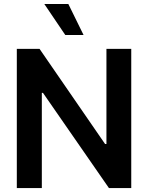

<svg xmlns="http://www.w3.org/2000/svg" viewBox="-20 -955 752 975"><path d="M646.5 0H533.2L198.2 -483.4H192.4V0H65.4V-707H180.7L513.7 -223.6H520.5V-707H646.5ZM205.1 -934.6H327.1L404.3 -777.3H311.5Z"/></svg>

Font: Pretendard SemiBold
Style: Regular
Weight: 600
Designer: Base glyphs from Inter by Rasmus Andersson; Hangeul glyphs from Noto Sans CJK(Source Han Sans) by Jang Soo-young and Kan
Foundry: Kil Hyung-jin
Version: Version 1.309